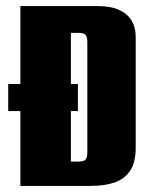

<svg xmlns="http://www.w3.org/2000/svg" viewBox="-20 -611 486 631"><path d="M47 0V-591H301Q345 -591 372.5 -578Q400 -565 413 -542.5Q426 -520 426 -490V-125Q426 -78 408 -50.5Q390 -23 357 -11.5Q324 0 277 0ZM7 -246V-335H236V-246ZM213 -80H238Q255 -80 261 -86.5Q267 -93 267 -110V-473Q267 -490 261 -496.5Q255 -503 238 -503H213Z"/></svg>

Font: Alumni Sans Thin Black
Style: Regular
Weight: 900
Version: Version 1.018